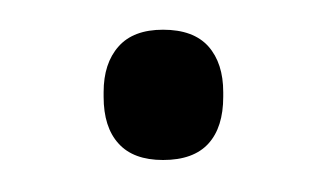

<svg xmlns="http://www.w3.org/2000/svg" viewBox="-20 -328 214 126"><path d="M87 -223Q67.5 -223 57.8 -233.8Q48 -244.5 48 -264.5V-267.5Q48 -286.5 57.8 -297.5Q67.5 -308.5 87 -308.5Q107 -308.5 116.8 -297.5Q126.5 -286.5 126.5 -267.5V-264.5Q126.5 -244.5 116.8 -233.8Q107 -223 87 -223Z"/></svg>

Font: Anek Malayalam Light
Style: Regular
Weight: 300
Version: Version 1.003